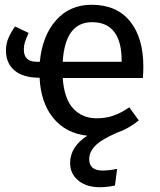

<svg xmlns="http://www.w3.org/2000/svg" viewBox="-20 -559 672 805"><path d="M579 -232H243Q249 -145 287 -104Q325 -63 385 -63Q423 -63 455 -74Q487 -85 522 -109L562 -54Q518 -19 469 -2Q403 27 378.5 53Q354 79 354 108Q354 156 410 156Q437 156 471 149L462 219Q427 226 399 226Q342 226 308 197.5Q274 169 274 125Q274 56 346 10Q256 0 203.5 -64Q151 -128 146 -233Q77 -233 41 -263.5Q5 -294 5 -347Q5 -376 15.5 -400Q26 -424 43 -448L100 -421Q90 -399 85 -383.5Q80 -368 80 -351Q80 -300 134 -300H147Q157 -408 214.5 -473.5Q272 -539 364 -539Q469 -539 525 -470Q581 -401 581 -279Q581 -256 579 -232ZM490 -306Q490 -384 459 -425Q428 -466 366 -466Q253 -466 243 -300H490Z"/></svg>

Font: FiraGOUPP
Style: Medium
Weight: 400
Designer: bBox Type
Foundry: bBox Type GmbH
Version: Version 1.001